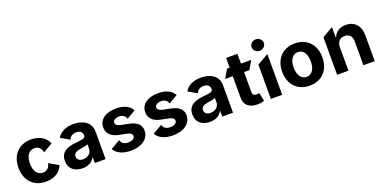

<svg xmlns="http://www.w3.org/2000/svg" viewBox="-15 -1585 4792 2412"><g transform="rotate(-20 2380.5 -379.5)"><path d="M306.8 10.7C421.5 10.7 502.5 -42.6 535.2 -126.4L407.7 -199.9C398.8 -141.7 360.4 -109 308.6 -109C237.9 -109 192.1 -168.3 192.1 -272.7C192.1 -375.7 238.3 -434.7 308.6 -434.7C364 -434.7 399.5 -398.1 407.7 -343.8L534.8 -417.3C501.8 -501.1 418.7 -552.6 306.1 -552.6C140.6 -552.6 38.4 -437.9 38.4 -270.6C38.4 -104.8 138.8 10.7 306.8 10.7Z M616.1 -152.3C616.1 -44.4 693.2 10.3 797.2 10.3C877.8 10.3 930 -24.9 956.7 -75.6H960.9V0H1104.4V-367.9C1104.4 -497.9 994.3 -552.6 872.9 -552.6C769.2 -552.6 693.9 -513.5 656.6 -447.4L775.2 -379.3C785.5 -415.5 817.8 -442.1 872.2 -442.1C923.7 -442.1 953.1 -416.2 953.1 -371.4V-369.3C953.1 -334.2 915.8 -329.5 821 -320.3C713.1 -310.4 616.1 -274.1 616.1 -152.3ZM849.1 -228.3C882.1 -233 936.1 -240.8 954.2 -252.8V-195C954.2 -137.8 907 -94.1 840.6 -94.1C794 -94.1 760.7 -115.8 760.7 -157.3C760.7 -199.9 795.8 -220.9 849.1 -228.3Z M1370 -226.9 1464.5 -208.1C1512.1 -198.5 1533.7 -181.1 1534.4 -153.8C1533.7 -121.4 1498.6 -98.4 1445.7 -98.4C1391.7 -98.4 1355.8 -121.4 1346.6 -165.8L1219.5 -92.3C1256 -27.3 1334.2 10.7 1445.3 10.7C1586.6 10.7 1687.9 -61.4 1688.2 -169C1687.9 -247.9 1636.4 -295.1 1530.5 -316.8L1431.8 -336.6C1381 -347.7 1362.2 -365.1 1362.6 -391.3C1362.2 -424 1399.1 -445.3 1446 -445.3C1498.6 -445.3 1529.8 -416.5 1537.3 -381.4L1657 -450.6C1623.9 -514.9 1550.8 -552.6 1443.5 -552.6C1304 -552.6 1212 -487.9 1212.4 -382.8C1212 -301.1 1263.5 -248.2 1370 -226.9Z M1931.8 -226.9 2026.3 -208.1C2073.9 -198.5 2095.5 -181.1 2096.2 -153.8C2095.5 -121.4 2060.4 -98.4 2007.5 -98.4C1953.5 -98.4 1917.6 -121.4 1908.4 -165.8L1781.2 -92.3C1817.8 -27.3 1896 10.7 2007.1 10.7C2148.4 10.7 2249.6 -61.4 2250 -169C2249.6 -247.9 2198.2 -295.1 2092.3 -316.8L1993.6 -336.6C1942.8 -347.7 1924 -365.1 1924.4 -391.3C1924 -424 1960.9 -445.3 2007.8 -445.3C2060.4 -445.3 2091.6 -416.5 2099.1 -381.4L2218.8 -450.6C2185.7 -514.9 2112.6 -552.6 2005.3 -552.6C1865.8 -552.6 1773.8 -487.9 1774.1 -382.8C1773.8 -301.1 1825.3 -248.2 1931.8 -226.9Z M2320 -152.3C2320 -44.4 2397 10.3 2501.1 10.3C2581.7 10.3 2633.9 -24.9 2660.5 -75.6H2664.8V0H2808.2V-367.9C2808.2 -497.9 2698.2 -552.6 2576.7 -552.6C2473 -552.6 2397.7 -513.5 2360.4 -447.4L2479 -379.3C2489.3 -415.5 2521.7 -442.1 2576 -442.1C2627.5 -442.1 2657 -416.2 2657 -371.4V-369.3C2657 -334.2 2619.7 -329.5 2524.9 -320.3C2416.9 -310.4 2320 -274.1 2320 -152.3ZM2552.9 -228.3C2585.9 -233 2639.9 -240.8 2658 -252.8V-195C2658 -137.8 2610.8 -94.1 2544.4 -94.1C2497.9 -94.1 2464.5 -115.8 2464.5 -157.3C2464.5 -199.9 2499.6 -220.9 2552.9 -228.3Z M2860.8 -431.8H2962V-147.7C2961.3 -40.8 3034.1 12.1 3143.8 7.5C3182.9 6 3210.6 -1.8 3225.9 -6.7L3202.1 -119.3C3194.6 -117.9 3178.6 -114.3 3164.4 -114.3C3134.2 -114.3 3113.3 -125.7 3113.3 -167.6V-431.8H3184.3L3250 -545.5H3113.3V-676.1H2962V-545.5H2926.5Z M3314.3 -458.1V0H3465.6V-545.5ZM3308.6 -692.5C3308.6 -650.2 3345.5 -615.8 3390.3 -615.8C3435.4 -615.8 3472.3 -650.2 3472.3 -692.5C3472.3 -734.4 3435.4 -768.8 3390.3 -768.8C3345.5 -768.8 3308.6 -734.4 3308.6 -692.5Z M3564.3 -270.6C3564.3 -102.6 3667.3 10.7 3832.7 10.7C3998.2 10.7 4101.2 -102.6 4101.2 -270.6C4101.2 -439.6 3998.2 -552.6 3832.7 -552.6C3667.3 -552.6 3564.3 -439.6 3564.3 -270.6ZM3718 -271.7C3718 -366.8 3757.1 -437.1 3833.5 -437.1C3908.4 -437.1 3947.4 -366.8 3947.4 -271.7C3947.4 -176.5 3908.4 -106.5 3833.5 -106.5C3757.1 -106.5 3718 -176.5 3718 -271.7Z M4199.9 -502.8V0H4351.2V-315.3C4351.6 -385.7 4393.5 -426.8 4454.5 -426.8C4515.3 -426.8 4551.8 -387.1 4551.5 -320.3V0H4702.8V-347.3C4702.8 -474.4 4628.2 -552.6 4514.6 -552.6C4433.6 -552.6 4375 -512.8 4350.5 -449.2H4344.1V-585.9Z"/></g></svg>

Font: Inter-Hewn
Style: Bold
Weight: 700
Designer: Rasmus Andersson
Foundry: rsms
Version: Version 3.012;git-f93a4a705